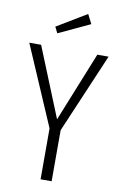

<svg xmlns="http://www.w3.org/2000/svg" viewBox="-97 -938 627 992"><g transform="rotate(10 217.0 -442.0)"><path d="M425 -685 247 -268V0H189V-267L9 -685H71L219 -320L366 -685ZM283 -884 308 -835 143 -758 127 -790Z"/></g></svg>

Font: Fira Sans Extra Condensed Light
Style: Regular
Weight: 300
Width: 1
Designer: Carrois Corporate & Edenspiekermann AG
Foundry: Carrois Corporate GbR & Edenspiekermann AG
Version: Version 4.203